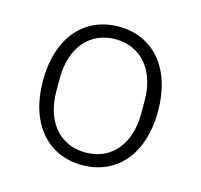

<svg xmlns="http://www.w3.org/2000/svg" viewBox="-84 -710 756 722"><g transform="rotate(15 294.0 -349.5)"><path d="M294 -80C428 -80 518 -182 518 -349C518 -517 428 -619 294 -619C160 -619 70 -517 70 -349C70 -182 160 -80 294 -80ZM294 -129C194 -129 129 -205 129 -324V-375C129 -493 194 -570 294 -570C394 -570 459 -493 459 -375V-324C459 -205 394 -129 294 -129Z"/></g></svg>

Font: IBM Plex Devanagari Light
Style: Regular
Weight: 300
Designer: Mike Abbink, Paul van der Laan, Pieter van Rosmalen, Erin McLaughlin
Foundry: Bold Monday
Version: Version 1.0